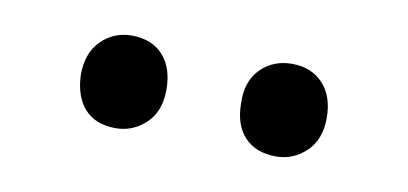

<svg xmlns="http://www.w3.org/2000/svg" viewBox="-30 -818 516 243"><g transform="rotate(10 228.0 -696.5)"><path d="M331 -637Q305 -637 290.5 -652.5Q276 -668 276 -696Q275 -724 291 -740Q307 -756 331 -756Q356 -756 371 -740Q386 -724 386 -696Q386 -668 369.5 -652.5Q353 -637 331 -637ZM125 -637Q99 -637 85 -652.5Q71 -668 70 -696Q70 -724 86 -740Q102 -756 125 -756Q151 -756 165.5 -740Q180 -724 180 -696Q180 -668 163.5 -652.5Q147 -637 125 -637Z"/></g></svg>

Font: Bitter Medium
Style: Regular
Weight: 500
Designer: Sol Matas, and Bitter project Authors
Foundry: Sol Matas
Version: Version 2.001